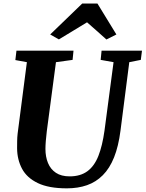

<svg xmlns="http://www.w3.org/2000/svg" viewBox="-20 -1020 796 1050"><path d="M687 -680 639 -306Q628 -220 603.8 -159.5Q579.5 -99 542.2 -61.8Q505 -24.5 455.8 -7.2Q406.5 10 345.5 10Q246.5 10 186.8 -18.8Q127 -47.5 100.5 -97.2Q74 -147 73.5 -209Q73.5 -228 73.8 -248.2Q74 -268.5 76.5 -290L127 -680L64 -691.5L70 -743H382L377 -692.5L286 -680L236 -303Q232.5 -274.5 230.5 -249Q228.5 -223.5 228.5 -205.5Q228.5 -162.5 242.5 -128.5Q256.5 -94.5 285.8 -75Q315 -55.5 361 -55.5Q419.5 -55.5 457.8 -83.5Q496 -111.5 518 -167.2Q540 -223 551.5 -306L601 -680L530.5 -692.5L535.5 -743H756.5L750 -692.5ZM254.5 -831.5 429.5 -1000.5H513L616.5 -831.5L562 -804Q536 -827.5 509.2 -851.2Q482.5 -875 456 -898Q417.5 -875 379 -851.2Q340.5 -827.5 302 -804.5Z"/></svg>

Font: Merriweather ExtraBold
Style: Italic
Weight: 800
Italic angle: -7.8°
Version: Version 2.101